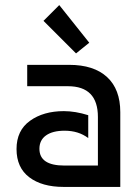

<svg xmlns="http://www.w3.org/2000/svg" viewBox="-20 -735 543 755"><path d="M327 -282V-192Q289 -221 234 -221Q187 -221 161 -202.5Q135 -184 135 -150Q135 -84 233 -84H365V-275Q365 -396 247 -396H87V-480H252Q349 -480 401 -432Q453 -384 453 -294V0H230Q145 0 95 -38Q45 -76 45 -149Q45 -222 98 -260Q151 -298 231 -298Q276 -298 327 -282ZM331 -567 279 -525 151 -653 213 -715Z"/></svg>

Font: Baumans
Style: Regular
Weight: 400
Designer: Henadij Zarechnjuk
Foundry: Cyreal (www.cyreal.org)
Version: Version 001.001